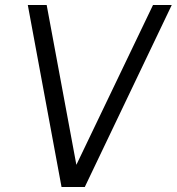

<svg xmlns="http://www.w3.org/2000/svg" viewBox="-20 -743 702 763"><path d="M224.5 0 90.5 -723H165.5L283.5 -88L588 -723H662.5L317 0Z"/></svg>

Font: Public Sans Light
Style: Italic
Weight: 300
Italic angle: -8°
Designer: The Public Sans project authors (U.S. Web Design System). Libre Franklin designed by Pablo Impallari and Rodrigo Fuenzal
Version: Version 1.007; ttfautohint (v1.8.1) -l 8 -r 50 -G 200 -x 14 